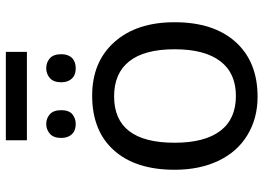

<svg xmlns="http://www.w3.org/2000/svg" viewBox="-140 -736 886 645"><g transform="rotate(-90 302.5 -413.0)"><path d="M550.8 -269Q550.8 -137.7 484.4 -64Q418 9.8 300.8 9.8Q228 9.8 171.9 -24.2Q115.7 -58.1 85.4 -121.6Q55.2 -185.1 55.2 -269Q55.2 -399.9 120.6 -472.9Q186 -545.9 304.2 -545.9Q417.5 -545.9 484.1 -471.4Q550.8 -397 550.8 -269ZM146 -269Q146 -168 185.8 -115.5Q225.6 -63 303.2 -63Q379.9 -63 419.9 -115.5Q460 -168 460 -269Q460 -370.1 419.7 -421.1Q379.4 -472.2 301.8 -472.2Q146 -472.2 146 -269ZM443.4 -649.9Q443.4 -626.5 430.9 -613.8Q418.5 -601.1 396 -601.1Q373.5 -601.1 361.3 -614.3Q349.1 -627.4 349.1 -649.9Q349.1 -675.8 363.3 -688Q377.4 -700.2 396 -700.2Q416 -700.2 429.7 -688Q443.4 -675.8 443.4 -649.9ZM255.4 -649.9Q255.4 -624 241.7 -612.5Q228 -601.1 209 -601.1Q186.5 -601.1 174.3 -614.3Q162.1 -627.4 162.1 -649.9Q162.1 -675.8 176.3 -688Q190.4 -700.2 209 -700.2Q228 -700.2 241.7 -688Q255.4 -675.8 255.4 -649.9ZM154.3 -835.9H451.2V-765.1H154.3Z"/></g></svg>

Font: Noto Sans Southeast Asian
Style: Regular
Weight: 400
Designer: Monotype Design Team
Foundry: Monotype Imaging Inc.
Version: Version 1.06 uh; ttfautohint (v1.4.1)